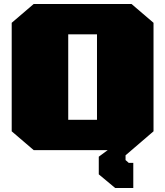

<svg xmlns="http://www.w3.org/2000/svg" viewBox="-20 -757 833 968"><path d="M561 191 478 122V33L523 0H150L39 -95V-642L150 -737H643L754 -642V-95L613 26V50L629 64H652V191ZM324 -153H469V-584H324Z"/></svg>

Font: Tomorrow ExtraBold
Style: Regular
Weight: 800
Designer: Tony de Marco, Monica Rizzolli
Foundry: Just in Type
Version: Version 2.002